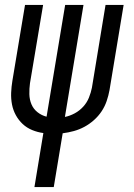

<svg xmlns="http://www.w3.org/2000/svg" viewBox="-20 -540 540 775"><path d="M119 215 155 -3Q132 -6 110 -15Q88 -24 71.5 -39.5Q55 -55 44 -75Q33 -95 28.5 -118Q24 -141 25 -165.5Q26 -190 30 -214L81 -520H154L101 -204Q98 -182 98.5 -160Q99 -138 107 -119Q115 -100 131.5 -87Q148 -74 168 -69L243 -520H317L242 -68Q262 -72 281.5 -82.5Q301 -93 316 -109.5Q331 -126 339 -146Q347 -166 351 -186L406 -520H479L422 -176Q418 -154 410.5 -132Q403 -110 390 -90.5Q377 -71 359 -55Q341 -39 320.5 -28Q300 -17 278 -11Q256 -5 233 -2L197 215Z"/></svg>

Font: Iosevka Fixed
Style: Italic
Weight: 400
Italic angle: -9°
Monospace: yes
Designer: Belleve Invis
Foundry: Belleve Invis
Version: Version 33.2.4